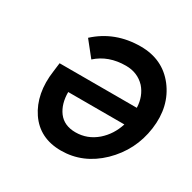

<svg xmlns="http://www.w3.org/2000/svg" viewBox="-123 -636 775 773"><g transform="rotate(30 264.5 -250.0)"><path d="M71 -290 66 -250Q58 -194 67 -147Q76 -100 101 -63Q152 12 251 12Q353 12 432 -64Q511 -141 526 -250Q541 -359 482 -436Q423 -512 321 -512Q202 -512 119 -436L174 -367Q227 -415 308 -415Q362 -415 397 -378Q412 -361 420.5 -339Q429 -317 430 -290ZM265 -81Q212 -81 185 -117Q159 -152 159 -207H420Q403 -153 363 -118Q320 -81 265 -81Z"/></g></svg>

Font: Unageo
Style: Medium-Italic
Weight: 500
Designer: Richard Sepsi
Foundry: Richard Sepsi
Version: Version 2.000